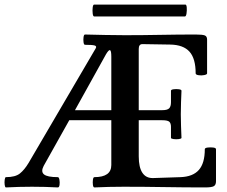

<svg xmlns="http://www.w3.org/2000/svg" viewBox="-22 -817 995 840"><path d="M4 3Q0 3 -1.5 -8Q-3 -19 -1.5 -30.5Q0 -42 4 -42Q45 -42 65 -58Q85 -74 103 -104L397 -606Q402 -615 392 -618Q382 -621 350 -621Q345 -621 343.5 -632Q342 -643 343.5 -654.5Q345 -666 350 -666Q394 -665 438 -664Q482 -663 525 -663Q602 -663 679.5 -664.5Q757 -666 834 -666Q864 -666 874 -662Q884 -658 884 -644V-496Q884 -491 871.5 -488.5Q859 -486 846.5 -488Q834 -490 834 -496Q834 -561 807 -591Q780 -621 723 -622L601 -624Q585 -624 585 -603V-133Q585 -85 601 -61Q617 -37 648 -38L768 -42Q822 -44 848 -73.5Q874 -103 874 -164Q874 -170 886.5 -171.5Q899 -173 911 -171.5Q923 -170 923 -164V-24Q923 -8 913.5 -2.5Q904 3 875 3Q786 3 697 1.5Q608 0 519 0Q454 0 391 3Q386 3 384.5 -8Q383 -19 384.5 -30.5Q386 -42 391 -42Q465 -42 465 -95V-569Q465 -595 459.5 -597.5Q454 -600 442 -580L306 -335H688Q710 -335 718 -343Q726 -351 726 -370V-420Q726 -425 737.5 -426.5Q749 -428 760.5 -426.5Q772 -425 772 -420Q771 -395 770 -369Q769 -343 769 -317Q769 -292 770 -266Q771 -240 772 -214Q772 -210 760.5 -208.5Q749 -207 737.5 -208.5Q726 -210 726 -214V-262Q726 -278 718.5 -284.5Q711 -291 688 -291H281L169 -91Q156 -66 170.5 -54Q185 -42 231 -42Q236 -42 238 -30.5Q240 -19 238.5 -8Q237 3 231 3Q176 0 118 0Q61 0 4 3ZM390 -745Q385 -745 383.5 -758Q382 -771 383.5 -784Q385 -797 390 -797H789Q794 -797 795 -784Q796 -771 794 -758Q792 -745 787 -745Z"/></svg>

Font: Junicode VF
Style: Regular
Weight: 400
Designer: Peter S. Baker
Version: Version 2.213